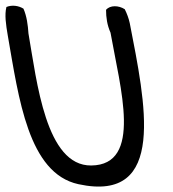

<svg xmlns="http://www.w3.org/2000/svg" viewBox="-89 -644 621 688"><path d="M376 -561C431 -277 511 85 192 16C12 -23 -22 -293 -61 -516C-68 -557 -73 -591 -66 -619C-46 -627 -23 -624 -5 -613C7 -586 11 -554 13 -524C43 -352 75 -49 238 -51C423 -53 342 -328 307 -527C295 -554 291 -581 291 -609C306 -626 336 -625 358 -611C366 -595 372 -579 376 -561Z"/></svg>

Font: Snowfall
Style: RevObl
Weight: 400
Designer: Jasper
Foundry: Cannot Into Space Fonts
Version: Version 0.9